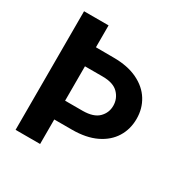

<svg xmlns="http://www.w3.org/2000/svg" viewBox="-165 -874 998 1020"><g transform="rotate(30 334.5 -364.0)"><path d="M63.5 -727.5H213.9V-593.3L322.3 -592.8Q409.2 -592.8 469.2 -563.7Q529.3 -534.7 560.3 -484.6Q591.3 -434.6 591.3 -371.6Q591.3 -308.1 560.3 -258.1Q529.3 -208 469.2 -179.2Q409.2 -150.4 322.3 -150.4H213.9V0H63.5ZM213.9 -265.6H322.3Q388.2 -266.1 418.7 -296.4Q449.2 -326.7 449.2 -369.6Q449.2 -413.6 418.7 -445.1Q388.2 -476.6 322.3 -476.6H213.9Z"/></g></svg>

Font: Inter-Bold
Style: Bold
Weight: 700
Designer: Rasmus Andersson
Foundry: rsms
Version: Version 4.000;git-a52131595